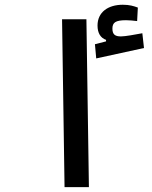

<svg xmlns="http://www.w3.org/2000/svg" viewBox="-20 -773 626 793"><path d="M246.6 0H347.2L336.9 -693.4H236.3ZM377.4 -531.7 574.7 -574.7 567.9 -635.7C538.6 -630.4 498 -622.6 479.5 -622.6C456.1 -622.6 444.3 -629.9 444.3 -654.8C444.3 -680.2 457.5 -689.5 500.5 -689.5C511.7 -689.5 531.2 -688 546.4 -686L549.3 -741.7C532.7 -748 514.6 -753.4 487.3 -753.4C426.3 -753.4 382.8 -722.7 382.8 -667.5C382.8 -636.2 395.5 -616.2 418 -608.4V-602.1L372.1 -590.3Z"/></svg>

Font: Cascadia Mono NF
Style: Regular
Weight: 400
Monospace: yes
Designer: Aaron Bell
Foundry: Saja Typeworks
Version: Version 2404.023